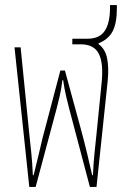

<svg xmlns="http://www.w3.org/2000/svg" viewBox="-20 -734 489 754"><path d="M95 0 37 -548H61L95 -208Q99 -171 103 -132.5Q107 -94 109 -46H112Q125 -99 131.5 -125.5Q138 -152 141 -166Q144 -180 147.5 -193.5Q151 -207 158 -233L217 -457H235L296 -233Q311 -178 322 -132Q333 -86 342 -46H345Q347 -95 351.5 -136Q356 -177 359 -208L379 -408Q387 -486 368 -523Q349 -560 297 -560H264V-582H324Q371 -582 391.5 -613Q412 -644 412 -703V-714H439V-703Q439 -642 422 -610.5Q405 -579 367 -564V-561Q393 -542 400.5 -505.5Q408 -469 403 -417L359 0H333L251 -310Q245 -333 239 -359Q233 -385 228 -419H225Q221 -385 214.5 -357Q208 -329 203 -310L120 0Z"/></svg>

Font: Noto Sans Thai ExtCond Thin
Style: Regular
Weight: 100
Width: 2
Designer: Monotype Design Team
Foundry: Monotype Imaging Inc.
Version: Version 2.002; ttfautohint (v1.8.4.7-5d5b)